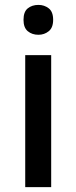

<svg xmlns="http://www.w3.org/2000/svg" viewBox="-20 -764 312 784"><path d="M189 -539V0H83V-539ZM137 -744Q161 -744 179 -730Q197 -716 197 -683Q197 -651 179 -636.5Q161 -622 137 -622Q111 -622 93.5 -636.5Q76 -651 76 -683Q76 -716 93.5 -730Q111 -744 137 -744Z"/></svg>

Font: Noto Sans Thai Medium
Style: Regular
Weight: 500
Designer: Monotype Design Team
Foundry: Monotype Imaging Inc.
Version: Version 2.001